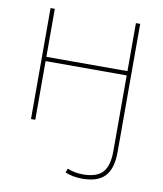

<svg xmlns="http://www.w3.org/2000/svg" viewBox="-84 -588 750 886"><g transform="rotate(10 291.0 -145.0)"><path d="M481 80V-275H101V0H81V-520H101V-295H481V-520H501V80Q501 158 467.5 194Q434 230 361 230Q317 230 281 215L288 196Q322 210 361 210Q425 210 453 179.5Q481 149 481 80Z"/></g></svg>

Font: Mplus 1p Thin
Style: Regular
Weight: 250
Version: Version 1.061